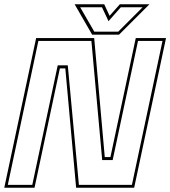

<svg xmlns="http://www.w3.org/2000/svg" viewBox="-32 -878 796 898"><path d="M4.5 -13.5H119L238 -572.5H285L337 -13.5H585L728 -686.5H613.5L495 -129.5H446L395.5 -686.5H147.5ZM-12 0 137 -700H408.5L458 -143.5H484.5L603 -700H744.5L595.5 0H324L273.5 -558H248L129.5 0ZM399 -716 317 -858H455.5L480.5 -804L528.5 -858H667L525 -716ZM409 -730H521L635 -844H533L475.5 -779L445 -844H343Z"/></svg>

Font: Tourney Thin
Style: Italic
Weight: 100
Italic angle: -12°
Designer: Tyler Finck
Foundry: Etcetera Type Co
Version: Version 1.015